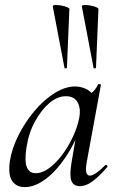

<svg xmlns="http://www.w3.org/2000/svg" viewBox="-20 -753 477 786"><path d="M81 13Q48 13 30.5 -11Q13 -35 20 -91Q28 -144 55 -198Q82 -252 120.5 -298Q159 -344 203 -371.5Q247 -399 287 -399Q306 -399 325 -392Q344 -385 357.5 -369.5Q371 -354 373 -328L325 -357Q339 -359 356 -373.5Q373 -388 381 -407Q383 -410 388.5 -408.5Q394 -407 393 -405L335 -89Q325 -34 348 -34Q359 -34 375.5 -46Q392 -58 411 -77Q414 -80 418 -76Q422 -72 419 -69Q387 -32 360 -11.5Q333 9 307 9Q280 9 272 -13.5Q264 -36 273 -89L297 -229L315 -246Q288 -168 248.5 -109.5Q209 -51 165.5 -19Q122 13 81 13ZM126 -44Q153 -44 181 -64.5Q209 -85 234.5 -119Q260 -153 278.5 -193Q297 -233 304 -269Q312 -309 297.5 -334.5Q283 -360 248 -359Q215 -359 182 -331Q149 -303 123 -255.5Q97 -208 88 -147Q80 -93 90 -68.5Q100 -44 126 -44ZM244 -475 196 -727Q196 -732 206 -732.5Q216 -733 230 -730.5Q244 -728 254 -724Q264 -720 264 -716L254 -476Q254 -474 249.5 -473Q245 -472 244 -475ZM363 -475 315 -727Q315 -732 325 -732.5Q335 -733 349 -730.5Q363 -728 373 -724Q383 -720 383 -716L373 -476Q373 -474 368.5 -473Q364 -472 363 -475Z"/></svg>

Font: Cormorant Garamond Light Medium
Style: Italic
Weight: 500
Italic angle: -10°
Version: Version 4.001